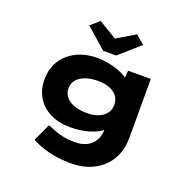

<svg xmlns="http://www.w3.org/2000/svg" viewBox="-170 -972 1379 1374"><g transform="rotate(20 519.0 -285.0)"><path d="M517 230Q413 230 336 209Q259 188 211 160L273 27Q296 36 326 48.5Q356 61 395.5 69.5Q435 78 487 78Q539 78 577 59Q615 40 636 3Q657 -34 657 -89V-133L697 -128Q687 -97 648 -70Q609 -43 550 -27Q491 -11 420 -11Q333 -11 267.5 -43Q202 -75 166 -133.5Q130 -192 130 -270Q130 -352 168.5 -413.5Q207 -475 276 -509.5Q345 -544 435 -544Q458 -544 491.5 -540Q525 -536 560.5 -526.5Q596 -517 627 -502.5Q658 -488 678 -468.5Q698 -449 699 -423L661 -414L671 -533H844V-89Q844 -7 817 52.5Q790 112 744 151.5Q698 191 639.5 210.5Q581 230 517 230ZM494 -147Q546 -147 583.5 -162Q621 -177 641.5 -204.5Q662 -232 662 -269Q662 -307 642 -334Q622 -361 584.5 -376Q547 -391 494 -391Q439 -391 398.5 -376Q358 -361 335.5 -334Q313 -307 313 -269Q313 -232 335.5 -204.5Q358 -177 398.5 -162Q439 -147 494 -147ZM454 -606 299 -743 365 -800 519 -708H489L643 -800L709 -743L554 -606Z"/></g></svg>

Font: Lexend Zetta ExtraBold
Style: Regular
Weight: 800
Designer: Bonnie Shaver-Troup, Thomas Jockin
Foundry: Lexend
Version: Version 1.007